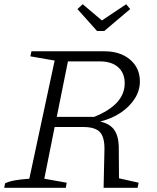

<svg xmlns="http://www.w3.org/2000/svg" viewBox="-27 -890 743 910"><path d="M-7 0 -3 -21Q15 -30 42.5 -35Q70 -40 112 -43L232 -603L117 -623L122 -647H467Q543 -647 589.5 -607.5Q636 -568 636 -504Q636 -461 612 -423Q588 -385 546 -356.5Q504 -328 448 -314Q496 -303 516.5 -271.5Q537 -240 536 -181L537 -45L630 -24L625 0H464L468 -181Q469 -240 446.5 -264Q424 -288 368 -288H232L183 -43L289 -24L285 0ZM446 -599H295L242 -336H419Q564 -394 564 -495Q564 -544 533 -571.5Q502 -599 446 -599ZM433 -743 340 -847 365 -870 456 -793 571 -870 590 -847 467 -743Z"/></svg>

Font: Piazzolla SC Light
Style: Italic
Weight: 300
Italic angle: -11.3°
Designer: Juan Pablo del Peral
Foundry: Huerta Tipografica
Version: Version 1.330